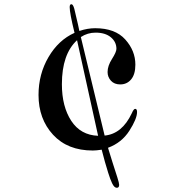

<svg xmlns="http://www.w3.org/2000/svg" viewBox="-20 -678 840 912"><path d="M333 -636Q333 -634 342 -597.5Q351 -561 357 -531Q396 -544 432 -544Q527 -544 575 -490.5Q623 -437 623 -371Q623 -325 603 -301Q583 -277 551 -277Q523 -277 507 -294.5Q491 -312 491 -336Q491 -365 512 -398Q533 -431 533 -446Q533 -479 506.5 -501Q480 -523 434 -523Q396 -523 364 -502L477 -34Q560 -42 606 -140Q615 -161 622 -161Q631 -161 631 -146Q631 -114 594.5 -57Q558 0 493 24Q501 52 515 95Q529 138 537.5 165Q546 192 546 200Q546 214 535 214Q529 214 523.5 209Q518 204 512.5 192.5Q507 181 503.5 171Q500 161 494 143Q479 96 463 33Q437 37 421 37Q301 37 232 -38Q163 -113 163 -227Q163 -326 210.5 -407Q258 -488 334 -522Q311 -616 311 -644Q311 -658 319 -658Q327 -658 333 -636ZM274 -278Q274 -172 318.5 -104Q363 -36 446 -33L346 -487Q274 -421 274 -278Z"/></svg>

Font: Henny Penny
Style: Regular
Weight: 400
Designer: Olga Umpeleva
Foundry: Brownfox
Version: Version 1.001